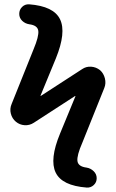

<svg xmlns="http://www.w3.org/2000/svg" viewBox="-20 -768 540 891"><path d="M136.7 -198.2Q117.2 -185.5 94.2 -187Q71.3 -188.5 53.7 -203.1Q36.1 -217.8 30.3 -240.7Q24.4 -263.7 34.2 -286.1L135.7 -539.1Q161.1 -599.6 157.7 -625Q154.3 -650.4 116.2 -655.3Q96.7 -658.2 83 -671.4Q69.3 -684.6 69.3 -703.6Q69.3 -722.7 82.5 -735.8Q95.7 -749 115.2 -748Q229.5 -739.3 258.8 -678.2Q288.1 -617.2 239.3 -497.1L168 -324.2V-323.2H169.9L361.3 -447.3Q379.9 -460 402.8 -458.5Q425.8 -457 444.3 -442.4Q460.9 -427.7 466.8 -404.3Q472.7 -380.9 463.9 -359.4L362.3 -106.4Q335.9 -45.9 339.4 -20.5Q342.8 4.9 381.8 9.8Q400.4 12.7 414.6 26.4Q428.7 40 428.7 59.1Q428.7 78.1 415 90.8Q401.4 103.5 382.8 102.5Q267.6 93.8 238.3 32.7Q209 -28.3 258.8 -148.4L330.1 -321.3V-322.3H328.1Z"/></svg>

Font: Rounded Mgen+ 2m medium
Style: Regular
Weight: 500
Designer: [Source Han Sans]
Ryoko NISHIZUKA  (kana & ideographs); Paul D. Hunt (Latin, Greek & Cyrillic); Wenlong ZHANG  (bopomofo
Version: Version 1.059.20150602